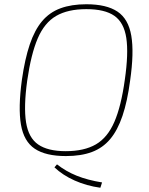

<svg xmlns="http://www.w3.org/2000/svg" viewBox="-20 -722 700 903"><path d="M386 -702Q481 -702 532.5 -667.5Q584 -633 597.5 -554Q611 -475 592 -343Q579 -245 556 -177Q533 -109 498 -67.5Q463 -26 412 -7Q361 12 290 12Q195 12 143.5 -22.5Q92 -57 78.5 -136Q65 -215 83 -347Q97 -445 120 -513Q143 -581 178 -622.5Q213 -664 264.5 -683Q316 -702 386 -702ZM248 51Q290 84 341 104.5Q392 125 460 136L452 161Q387 152 331 127Q275 102 236 65ZM386 -679Q299 -679 244 -647Q189 -615 157.5 -541.5Q126 -468 108 -343Q91 -220 102.5 -147Q114 -74 159.5 -42.5Q205 -11 289 -11Q376 -11 431 -43Q486 -75 518 -149Q550 -223 567 -347Q585 -471 574 -543.5Q563 -616 518 -647.5Q473 -679 386 -679Z"/></svg>

Font: Exo 2 Thin
Style: Italic
Weight: 250
Italic angle: -8°
Designer: Natanael Gama
Foundry: Natanael Gama
Version: Version 2.010